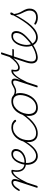

<svg xmlns="http://www.w3.org/2000/svg" viewBox="1526 -2306 789 3901"><g transform="rotate(-90 1920.5 -355.5)"><path d="M74 15Q64 15 59 11Q54 7 56 0L183 -389Q199 -438 193.5 -460.5Q188 -483 160 -483Q138 -483 114.5 -467.5Q91 -452 68.5 -423.5Q46 -395 22 -356Q18 -351 13.5 -349Q9 -347 2 -349Q-7 -352 -9 -358Q-11 -364 -7 -370Q16 -413 44 -446.5Q72 -480 103 -498.5Q134 -517 166 -517Q185 -517 199.5 -511Q214 -505 223 -492.5Q232 -480 233.5 -460Q235 -440 229 -413L204 -332Q236 -390 263 -427Q290 -464 313.5 -484.5Q337 -505 356.5 -512Q376 -519 392 -519Q400 -519 403.5 -514Q407 -509 406 -502Q405 -495 399.5 -490Q394 -485 385 -485Q363 -485 338 -466.5Q313 -448 285 -412.5Q257 -377 226 -323.5Q195 -270 161 -198L96 0Q94 8 89.5 11.5Q85 15 74 15Z M521 -224Q489 -229 460 -244.5Q431 -260 410 -289.5Q389 -319 381.5 -366.5Q374 -414 385 -485L393 -519Q409 -519 415.5 -515Q422 -511 420 -498Q408 -433 411.5 -388Q415 -343 431.5 -315Q448 -287 473.5 -272.5Q499 -258 531 -254Q537 -253 540.5 -247.5Q544 -242 543.5 -236Q543 -230 537.5 -226Q532 -222 521 -224Z M542 -256Q592 -248 639 -258.5Q686 -269 723.5 -292.5Q761 -316 782.5 -349.5Q804 -383 804 -424Q804 -453 786 -469Q768 -485 738 -485Q729 -485 725.5 -490Q722 -495 724 -502Q726 -509 732.5 -514Q739 -519 749 -519Q771 -519 788 -513Q805 -507 818 -495Q831 -483 837.5 -466.5Q844 -450 844 -431Q844 -384 820.5 -343.5Q797 -303 755 -273.5Q713 -244 658 -230.5Q603 -217 539 -224Z M698 18Q666 18 639.5 7.5Q613 -3 591.5 -22.5Q570 -42 554.5 -69Q539 -96 531 -129.5Q523 -163 523 -202Q523 -250 537.5 -305Q552 -360 579.5 -408.5Q607 -457 649 -488Q691 -519 747 -519Q755 -519 759 -514Q763 -509 761.5 -502Q760 -495 754 -490Q748 -485 739 -485Q694 -485 660 -456Q626 -427 604.5 -382.5Q583 -338 571.5 -290Q560 -242 560 -203Q560 -161 570.5 -127.5Q581 -94 599.5 -69Q618 -44 644.5 -30.5Q671 -17 704 -17Q753 -17 804 -49Q855 -81 908.5 -146.5Q962 -212 1019 -314Q1023 -322 1030 -321.5Q1037 -321 1041 -315.5Q1045 -310 1041 -301Q996 -218 953 -157.5Q910 -97 868 -58.5Q826 -20 784 -1Q742 18 698 18Z M1161 17Q1074 17 1029 -34Q984 -85 984 -171Q984 -244 1006.5 -307Q1029 -370 1070 -417.5Q1111 -465 1165.5 -492Q1220 -519 1284 -519Q1339 -519 1380 -497Q1421 -475 1436 -446Q1438 -442 1437 -437.5Q1436 -433 1428 -426Q1418 -420 1412 -421Q1406 -422 1403 -426Q1384 -451 1356.5 -468Q1329 -485 1279 -485Q1222 -485 1175.5 -459.5Q1129 -434 1094.5 -389.5Q1060 -345 1041.5 -289Q1023 -233 1023 -171Q1023 -125 1038 -90Q1053 -55 1084.5 -35.5Q1116 -16 1165 -16Q1174 -16 1178 -11Q1182 -6 1181.5 0.5Q1181 7 1175.5 12Q1170 17 1161 17Z M1161 17Q1152 17 1147.5 12Q1143 7 1143 0.5Q1143 -6 1149 -11Q1155 -16 1166 -16Q1232 -16 1297.5 -52Q1363 -88 1428 -154Q1493 -220 1554 -313Q1559 -321 1567 -320Q1575 -319 1579 -312.5Q1583 -306 1577 -297Q1512 -198 1444 -128Q1376 -58 1305.5 -20.5Q1235 17 1161 17Z M1678 19Q1625 19 1588.5 -4Q1552 -27 1533.5 -68.5Q1515 -110 1515 -164Q1515 -220 1534 -281.5Q1553 -343 1591.5 -397.5Q1630 -452 1687 -485.5Q1744 -519 1820 -519Q1871 -519 1907 -497.5Q1943 -476 1962 -436.5Q1981 -397 1981 -344Q1981 -302 1969.5 -253Q1958 -204 1934.5 -156Q1911 -108 1874.5 -68.5Q1838 -29 1789 -5Q1740 19 1678 19ZM1682 -16Q1747 -16 1795.5 -48Q1844 -80 1876 -130Q1908 -180 1924 -236Q1940 -292 1940 -340Q1940 -384 1926 -416Q1912 -448 1883.5 -466Q1855 -484 1813 -484Q1751 -484 1703 -453Q1655 -422 1622 -373Q1589 -324 1572 -268.5Q1555 -213 1555 -165Q1555 -121 1569.5 -87Q1584 -53 1612.5 -34.5Q1641 -16 1682 -16Z M2014 -421Q1999 -421 1980.5 -426Q1962 -431 1945 -440Q1928 -449 1914 -459Q1906 -466 1904 -472.5Q1902 -479 1904.5 -483Q1907 -487 1913 -487.5Q1919 -488 1927 -481Q1955 -462 1976.5 -456.5Q1998 -451 2017 -451Q2044 -451 2067.5 -461Q2091 -471 2113 -484Q2135 -497 2157.5 -507Q2180 -517 2205 -517Q2212 -517 2215 -512Q2218 -507 2216.5 -500Q2215 -493 2210 -488Q2205 -483 2199 -483Q2180 -483 2159.5 -474Q2139 -465 2117.5 -452Q2096 -439 2070 -430Q2044 -421 2014 -421Z M2114 15Q2104 15 2099 11Q2094 7 2096 0L2223 -389Q2239 -438 2233.5 -460.5Q2228 -483 2200 -483Q2192 -483 2188.5 -488Q2185 -493 2186 -500Q2187 -507 2192.5 -512Q2198 -517 2206 -517Q2225 -517 2239.5 -511Q2254 -505 2263 -492.5Q2272 -480 2273.5 -460Q2275 -440 2269 -413L2244 -332Q2276 -390 2303 -427Q2330 -464 2353.5 -484.5Q2377 -505 2396.5 -512Q2416 -519 2432 -519Q2440 -519 2443.5 -514Q2447 -509 2446 -502Q2445 -495 2439.5 -490Q2434 -485 2425 -485Q2403 -485 2378 -466.5Q2353 -448 2325 -412.5Q2297 -377 2266 -323.5Q2235 -270 2201 -198L2136 0Q2134 8 2129.5 11.5Q2125 15 2114 15Z M2494 -349Q2444 -349 2427.5 -385.5Q2411 -422 2421 -487L2433 -519Q2448 -519 2453.5 -516Q2459 -513 2457 -504Q2448 -456 2450 -429Q2452 -402 2465 -391.5Q2478 -381 2500 -381Q2523 -381 2549 -393.5Q2575 -406 2603 -430Q2631 -454 2659.5 -487Q2688 -520 2717 -561Q2721 -567 2727 -563.5Q2733 -560 2737 -553.5Q2741 -547 2736 -541Q2701 -490 2659.5 -446.5Q2618 -403 2575.5 -376Q2533 -349 2494 -349Z M2700 17Q2660 17 2633.5 1Q2607 -15 2593.5 -45.5Q2580 -76 2582 -119Q2584 -162 2602 -217L2765 -715Q2768 -723 2773 -726.5Q2778 -730 2789 -730Q2799 -730 2803.5 -726Q2808 -722 2805 -714L2735 -500H2862Q2873 -500 2874.5 -496Q2876 -492 2874 -484Q2871 -474 2866.5 -471Q2862 -468 2852 -468H2724L2643 -224Q2625 -167 2622 -128Q2619 -89 2629 -64.5Q2639 -40 2659.5 -29Q2680 -18 2708 -18Q2716 -18 2719.5 -12.5Q2723 -7 2722.5 -0.5Q2722 6 2716.5 11.5Q2711 17 2700 17Z M2696 17Q2687 17 2684 11.5Q2681 6 2683.5 -0.5Q2686 -7 2693 -12.5Q2700 -18 2709 -18Q2757 -18 2819.5 -40.5Q2882 -63 2951 -109Q2956 -112 2961 -110Q2966 -108 2969 -102.5Q2972 -97 2971 -91Q2970 -85 2964 -81Q2913 -48 2864.5 -26.5Q2816 -5 2773 6Q2730 17 2696 17Z M2949 -106Q2977 -123 3004 -143.5Q3031 -164 3055 -187Q3100 -226 3133 -263.5Q3166 -301 3183.5 -339.5Q3201 -378 3201 -417Q3201 -449 3185 -467Q3169 -485 3136 -485Q3127 -485 3123.5 -490Q3120 -495 3121 -502Q3122 -509 3128 -514Q3134 -519 3143 -519Q3179 -519 3200 -506.5Q3221 -494 3230.5 -471.5Q3240 -449 3240 -419Q3240 -376 3220.5 -333.5Q3201 -291 3164 -248.5Q3127 -206 3074 -162Q3049 -138 3021 -117Q2993 -96 2964 -77Z M3109 18Q3076 18 3047.5 7.5Q3019 -3 2996 -23Q2973 -43 2956.5 -71Q2940 -99 2931.5 -134Q2923 -169 2923 -209Q2923 -247 2932 -290Q2941 -333 2958.5 -373.5Q2976 -414 3002.5 -447Q3029 -480 3064 -499.5Q3099 -519 3144 -519Q3153 -519 3156.5 -514Q3160 -509 3158.5 -502Q3157 -495 3151 -490Q3145 -485 3136 -485Q3091 -485 3057.5 -457.5Q3024 -430 3002.5 -387Q2981 -344 2969.5 -297Q2958 -250 2958 -211Q2958 -167 2969 -131.5Q2980 -96 3000.5 -70Q3021 -44 3049.5 -30.5Q3078 -17 3114 -17Q3168 -17 3222.5 -47.5Q3277 -78 3332.5 -138Q3388 -198 3445.5 -285Q3503 -372 3563 -485Q3567 -492 3574.5 -492Q3582 -492 3586 -485Q3590 -478 3584 -467Q3523 -350 3464.5 -260Q3406 -170 3348 -108Q3290 -46 3230.5 -14Q3171 18 3109 18Z M3516 19Q3474 19 3437.5 8Q3401 -3 3377 -22Q3370 -27 3370.5 -34.5Q3371 -42 3376 -47Q3384 -54 3389 -54.5Q3394 -55 3403 -48Q3430 -32 3458.5 -24Q3487 -16 3518 -16Q3584 -16 3620 -51Q3656 -86 3656 -147Q3656 -175 3649 -199Q3642 -223 3631.5 -246Q3621 -269 3608.5 -293.5Q3596 -318 3585 -345Q3574 -372 3567 -405Q3560 -438 3560 -478Q3560 -510 3571 -525.5Q3582 -541 3600 -541Q3610 -541 3614 -535.5Q3618 -530 3618 -524Q3618 -515 3611.5 -501.5Q3605 -488 3586 -464Q3591 -426 3600 -396Q3609 -366 3621.5 -341.5Q3634 -317 3647 -295Q3660 -273 3671.5 -250.5Q3683 -228 3689.5 -203Q3696 -178 3696 -147Q3696 -72 3648 -26.5Q3600 19 3516 19Z"/></g></svg>

Font: Playwrite CU Thin
Style: Regular
Weight: 250
Designer: Veronika Burian, José Scaglione
Foundry: TypeTogether
Version: Version 1.002